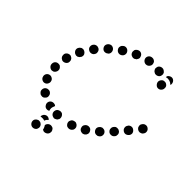

<svg xmlns="http://www.w3.org/2000/svg" viewBox="-185 -728 1024 1024"><g transform="rotate(45 326.5 -216.5)"><path d="M229 104Q232 109 232 113Q233 118 231 123Q230 128 227 132Q220 140 210 141Q200 142 192 136Q191 135 191 135Q183 128 182 118Q181 107 188 100Q191 96 196 94Q200 91 205 91Q210 91 215 92Q219 94 223 97Q227 100 229 104ZM254 110Q256 111 258 112Q260 113 262 114Q272 116 281 111Q290 106 293 96Q294 91 294 86Q293 81 291 77Q288 72 285 69Q281 66 276 65Q266 62 257 67Q248 72 245 82V83Q245 84 244 84Q244 85 244 86Q246 89 248 93Q253 101 254 110ZM223 71Q224 72 225 72Q227 65 231 60Q235 55 239 52Q239 51 238 51Q238 50 237 50Q230 43 219 43Q209 44 202 51Q202 52 201 52Q198 56 196 61Q195 65 195 70Q199 69 204 69Q214 68 223 71ZM228 9Q232 19 241 23Q246 25 251 26Q256 26 260 24Q265 22 269 19Q272 16 274 11H275Q277 6 277 1Q277 -4 275 -9Q274 -13 270 -17Q267 -21 263 -23Q253 -27 243 -23Q234 -20 229 -11V-10Q225 -1 228 9ZM211 -24Q209 -26 206 -28Q203 -29 200 -30H199Q189 -32 180 -27Q171 -21 169 -11Q168 -6 169 -1Q170 4 173 8Q175 12 179 15Q183 18 188 19H189Q194 20 198 19Q203 18 207 16Q204 7 204 -2Q205 -11 209 -19V-20Q210 -22 211 -24ZM369 -5Q373 -14 370 -24Q368 -29 365 -32Q362 -36 357 -38Q353 -41 348 -41Q343 -41 338 -39H337Q327 -36 323 -26Q318 -17 322 -7Q323 -3 327 1Q330 5 334 7Q339 9 344 9Q349 10 353 8H354Q364 4 369 -5ZM118 -12Q123 -11 128 -11Q133 -12 137 -14Q141 -17 144 -21Q151 -29 149 -39Q148 -50 140 -56L139 -57Q135 -60 130 -61Q125 -62 120 -61Q115 -61 111 -58Q107 -56 104 -52Q98 -44 99 -33Q100 -23 109 -17V-16Q113 -13 118 -12ZM428 -28H429Q433 -31 436 -35Q438 -39 440 -44Q441 -49 440 -54Q439 -59 436 -63Q431 -72 421 -74Q411 -76 402 -71L401 -70Q397 -68 394 -63Q391 -59 390 -55Q389 -50 390 -45Q391 -40 393 -36Q399 -27 409 -25Q419 -22 428 -28ZM501 -95Q502 -105 495 -113Q491 -117 487 -119Q482 -121 477 -121Q472 -122 468 -120Q463 -118 459 -115V-114Q451 -107 450 -97Q450 -87 457 -79Q460 -75 465 -73Q469 -71 474 -71Q479 -71 484 -72Q488 -74 492 -77L493 -78Q501 -85 501 -95ZM69 -73Q78 -69 88 -73Q97 -77 101 -87Q105 -96 101 -106V-107Q97 -116 87 -120Q78 -124 68 -120Q59 -116 55 -107Q51 -97 55 -88V-87Q59 -77 69 -73ZM554 -143Q555 -148 555 -153Q555 -158 553 -162Q551 -166 547 -170Q543 -173 538 -175Q534 -176 529 -176Q524 -176 519 -174Q515 -172 512 -168L511 -167Q504 -159 505 -149Q505 -139 513 -132Q520 -125 531 -126Q541 -126 548 -134L549 -135Q552 -138 554 -143ZM46 -154Q54 -146 64 -146Q69 -147 74 -148Q78 -150 82 -154Q85 -158 87 -162Q89 -167 89 -172V-173Q89 -178 87 -182Q85 -187 81 -190Q78 -194 73 -196Q69 -197 64 -197Q53 -197 46 -190Q39 -183 39 -172V-171Q39 -161 46 -154ZM605 -213Q603 -223 595 -229Q587 -236 577 -235Q567 -234 560 -226V-225Q553 -217 554 -207Q555 -196 563 -190Q571 -183 582 -184Q592 -186 599 -194Q606 -202 605 -213ZM49 -244Q49 -239 52 -235Q54 -231 58 -228Q62 -225 67 -223Q77 -221 86 -226Q95 -231 98 -241V-242Q99 -247 98 -252Q98 -257 95 -261Q93 -265 89 -268Q85 -271 80 -273Q70 -275 61 -270Q52 -265 49 -255V-254Q48 -249 49 -244ZM653 -272Q652 -283 644 -289Q636 -296 626 -295Q615 -294 609 -286L608 -285Q605 -281 603 -277Q602 -272 602 -267Q603 -262 605 -257Q608 -253 611 -250Q615 -247 620 -245Q625 -244 630 -244Q635 -245 639 -247Q643 -249 647 -253V-254Q654 -262 653 -272ZM77 -312Q81 -302 90 -297Q94 -295 99 -294Q104 -294 109 -295Q113 -297 117 -300Q121 -303 123 -308H124Q129 -318 126 -328Q122 -337 113 -342Q109 -344 104 -345Q99 -345 94 -344Q89 -342 86 -339Q82 -336 80 -332L79 -331Q74 -322 77 -312ZM123 -399Q117 -391 118 -381Q119 -370 128 -364Q136 -358 146 -359Q156 -360 163 -368V-369Q170 -377 168 -387Q167 -398 159 -404Q155 -407 150 -408Q146 -410 141 -409Q136 -409 131 -406Q127 -404 124 -400ZM170 -441Q170 -431 177 -423Q184 -415 194 -415Q205 -415 212 -422H213Q221 -429 221 -440Q221 -450 214 -458Q207 -465 197 -466Q187 -466 179 -459L178 -458Q171 -451 170 -441ZM231 -492Q229 -482 235 -474Q241 -465 251 -463Q261 -461 270 -467Q279 -473 281 -483Q283 -494 277 -502Q271 -511 261 -513Q251 -515 242 -509V-508Q233 -503 231 -492ZM549 -524Q541 -531 531 -530Q520 -530 514 -522Q507 -514 507 -504Q508 -494 515 -487Q522 -479 532 -479Q543 -479 550 -487Q557 -494 557 -504Q557 -506 557 -507Q557 -518 549 -524ZM305 -542Q301 -539 299 -534Q298 -529 298 -524Q298 -519 300 -515Q304 -505 314 -502Q323 -498 333 -502L334 -503Q338 -505 342 -508Q345 -512 347 -517Q349 -521 349 -526Q348 -531 346 -536Q342 -545 333 -549Q323 -553 313 -548Q308 -546 305 -542ZM459 -569Q450 -564 448 -554Q447 -549 447 -544Q448 -539 451 -535Q453 -531 457 -528Q461 -525 466 -523H467Q477 -521 486 -526Q495 -531 497 -541Q498 -546 498 -551Q497 -556 495 -560Q492 -564 488 -567Q484 -570 479 -572H478Q468 -574 459 -569ZM375 -563Q369 -554 371 -544Q372 -539 375 -535Q377 -531 382 -528Q386 -525 391 -524Q395 -523 400 -524H401Q411 -526 417 -535Q423 -543 421 -553Q420 -558 418 -562Q415 -567 411 -569Q407 -572 402 -573Q397 -574 392 -573H391Q381 -571 375 -563ZM564 -560Q569 -551 567 -541L566 -539Q565 -540 563 -541Q556 -548 546 -551Q538 -553 529 -553Q524 -552 520 -551Q520 -552 520 -553Q520 -555 520 -557Q523 -565 531 -569Q540 -574 549 -572Q559 -569 564 -560Z"/></g></svg>

Font: FRB American Cursive Dotted Black
Style: Bold Italic
Weight: 900
Italic angle: -25°
Version: Version 2.0;Modular Font Editor K font №1